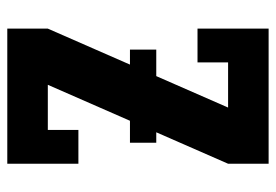

<svg xmlns="http://www.w3.org/2000/svg" viewBox="-138 -638 775 540"><g transform="rotate(90 250.0 -367.5)"><path d="M60 0V-114L282 -621H155V-535H60V-735H440V-621L218 -114H345V-200H440V0ZM119 -345V-419H381V-345Z"/></g></svg>

Font: Iosevka Slab Heavy
Style: Regular
Weight: 900
Monospace: yes
Designer: Belleve Invis
Foundry: Belleve Invis
Version: Version 11.1.0; ttfautohint (v1.8.3)